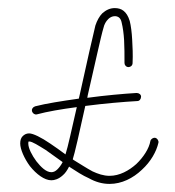

<svg xmlns="http://www.w3.org/2000/svg" viewBox="-20 -410 432 475"><path d="M67 -147C61 -145 58 -140 59 -135C61 -129 66 -126 71 -127C97 -134 132 -140 170 -145C158 -93 148 -46 142 -28C130 -37 116 -47 104 -55C82 -70 62 -80 52 -80C45 -80 40 -77 36 -73C32 -69 30 -63 30 -55C30 -41 40 -18 54 1C70 21 90 36 107 36C115 36 125 33 135 24C141 19 146 12 151 2L152 3C169 14 184 24 200 31C216 40 233 45 251 45C281 45 309 31 331 10C353 -10 367 -35 372 -57C373 -62 369 -68 364 -69C359 -70 353 -66 352 -61C349 -43 335 -21 317 -4C299 12 276 25 251 25C236 25 222 20 209 14C194 6 179 -4 164 -13C162 -14 161 -15 160 -16C164 -27 177 -84 191 -148H192C238 -154 285 -158 320 -160C325 -160 329 -165 329 -171C329 -176 324 -180 318 -180C285 -178 240 -174 196 -168L197 -174C214 -247 230 -322 236 -341C238 -350 242 -357 248 -363C252 -367 258 -370 264 -370C268 -370 271 -369 274 -367C277 -365 280 -360 281 -354C284 -342 286 -327 287 -311C288 -294 288 -274 288 -254C288 -249 292 -244 298 -244C303 -244 308 -248 308 -254C309 -275 308 -294 307 -312C306 -330 304 -346 301 -358C297 -371 292 -378 286 -383C280 -388 272 -390 264 -390C252 -390 242 -385 233 -377C226 -370 220 -359 216 -347C211 -327 194 -252 178 -179C177 -174 176 -170 175 -166C133 -160 94 -154 67 -147ZM70 -11C59 -26 50 -43 50 -55C50 -57 50 -59 51 -60H52C60 -60 75 -50 93 -39C106 -30 121 -19 135 -9C131 -1 126 5 122 9C117 14 112 16 107 16C94 16 81 3 70 -11Z"/></svg>

Font: Mistral SingleLine OTF-SVG Regular
Style: Regular
Weight: 300
Designer: François Chastanet, Élisa Garzelli, Anais Alves, Morgane Autin
Foundry: institut supérieur des arts et du design Toulouse / isdaT
Version: Version 1.000;hotconv 1.0.117;makeotfexe 2.5.65602 DEVELOPME